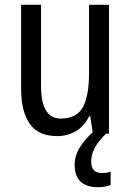

<svg xmlns="http://www.w3.org/2000/svg" viewBox="-20 -557 545 800"><path d="M434 -537V0H367L356 -72H351Q331 -31 296 -10.5Q261 10 219 10Q139 10 103.5 -41.5Q68 -93 68 -186V-537H151V-199Q151 -63 233 -63Q299 -63 325 -110Q351 -157 351 -253V-537ZM360 117Q360 164 405 164Q417 164 425.5 162.5Q434 161 441 158V214Q431 218 418 220.5Q405 223 389 223Q291 223 291 129Q291 90 315.5 52.5Q340 15 375 -13L422 0Q388 33 374 60.5Q360 88 360 117Z"/></svg>

Font: Noto Sans Thai Cond
Style: Regular
Weight: 400
Width: 3
Designer: Monotype Design Team
Foundry: Monotype Imaging Inc.
Version: Version 2.002; ttfautohint (v1.8.4.7-5d5b)